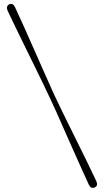

<svg xmlns="http://www.w3.org/2000/svg" viewBox="-20 -793 526 970"><path d="M230 -302.5Q244.5 -272.5 264 -228.8Q283.5 -185 305.5 -135Q327.5 -85 350.2 -34.2Q373 16.5 393.2 61.8Q413.5 107 428.5 139.5Q439.5 162.5 458.5 154Q477 146 466.5 122Q446 77.5 416.8 18.2Q387.5 -41 356.5 -103.8Q325.5 -166.5 298.2 -222Q271 -277.5 254 -314Q237.5 -350 212.5 -406.5Q187.5 -463 159.2 -527Q131 -591 104 -651.5Q77 -712 56 -756.5Q45.5 -779.5 26.5 -771Q17.5 -767 15.8 -758Q14 -749 18.5 -739Q34 -706 55.5 -661.5Q77 -617 101.5 -567Q126 -517 150.2 -467.8Q174.5 -418.5 195.2 -375.5Q216 -332.5 230 -302.5Z"/></svg>

Font: Fraunces 9pt Soft Thin
Style: Regular
Weight: 100
Version: Version 1.000;[b76b70a41]